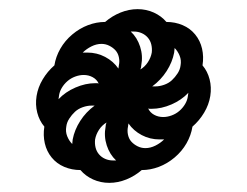

<svg xmlns="http://www.w3.org/2000/svg" viewBox="-20 -550 540 420"><path d="M227 -199H234Q220 -212 213.5 -232Q207 -252 211 -273Q211 -275 211.5 -277.5Q212 -280 213 -282Q203 -276 196.5 -266Q190 -256 188 -245Q187 -236 189 -227.5Q191 -219 196.5 -212.5Q202 -206 210 -202.5Q218 -199 227 -199ZM239 -400 240 -407Q242 -416 240 -425Q238 -434 232.5 -440Q227 -446 219 -450Q211 -454 202 -454Q191 -454 180 -448.5Q169 -443 161 -435H171Q192 -435 210 -425.5Q228 -416 239 -400ZM287 -398Q297 -404 303.5 -414Q310 -424 312 -435Q313 -444 311 -452.5Q309 -461 303.5 -467.5Q298 -474 290 -477.5Q282 -481 273 -481H266Q280 -468 286.5 -448Q293 -428 289 -407Q289 -405 288.5 -402.5Q288 -400 287 -398ZM337 -294Q346 -294 355.5 -297.5Q365 -301 372.5 -307.5Q380 -314 385 -322.5Q390 -331 391 -340L392 -347Q377 -331 355 -321.5Q333 -312 312 -312Q310 -312 307.5 -312Q305 -312 304 -313Q308 -304 317 -299Q326 -294 337 -294ZM108 -333Q123 -349 145 -358.5Q167 -368 188 -368Q190 -368 192.5 -368Q195 -368 196 -367Q192 -376 183 -381Q174 -386 163 -386Q154 -386 144.5 -382.5Q135 -379 127.5 -372.5Q120 -366 115 -357.5Q110 -349 109 -340ZM138 -235 139 -245Q143 -266 155.5 -285.5Q168 -305 187 -319H180Q171 -319 161 -315.5Q151 -312 144 -305.5Q137 -299 131.5 -290.5Q126 -282 125 -273Q123 -262 127 -252Q131 -242 138 -235ZM298 -226Q309 -226 320 -231.5Q331 -237 339 -245H329Q308 -245 290 -254.5Q272 -264 261 -280L260 -273Q258 -264 260 -255Q262 -246 267.5 -240Q273 -234 281 -230Q289 -226 298 -226ZM320 -361Q329 -361 339 -364.5Q349 -368 356 -374.5Q363 -381 368.5 -389.5Q374 -398 375 -407Q377 -418 373 -428Q369 -438 362 -445L361 -435Q357 -414 344.5 -394.5Q332 -375 313 -361ZM219 -150Q200 -150 183.5 -157.5Q167 -165 156 -178Q137 -178 120.5 -185Q104 -192 93 -205.5Q82 -219 78 -236.5Q74 -254 77 -273Q66 -286 61.5 -303.5Q57 -321 60 -340Q63 -359 73.5 -376.5Q84 -394 99 -407Q102 -426 112 -443.5Q122 -461 138 -474.5Q154 -488 172.5 -495Q191 -502 210 -502Q225 -515 243.5 -522.5Q262 -530 281 -530Q300 -530 316.5 -522.5Q333 -515 344 -502Q363 -502 379.5 -495Q396 -488 407 -474.5Q418 -461 422 -443.5Q426 -426 423 -407Q434 -394 438.5 -376.5Q443 -359 440 -340Q437 -321 426.5 -303.5Q416 -286 401 -273Q398 -254 388 -236.5Q378 -219 362 -205.5Q346 -192 327.5 -185Q309 -178 290 -178Q275 -165 256.5 -157.5Q238 -150 219 -150Z"/></svg>

Font: Iosevka Term Curly Semibold
Style: Italic
Weight: 600
Italic angle: -9°
Designer: Belleve Invis
Foundry: Belleve Invis
Version: Version 32.3.0